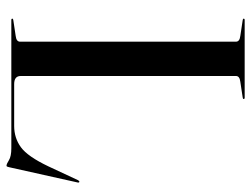

<svg xmlns="http://www.w3.org/2000/svg" viewBox="-109 -631 754 576"><g transform="rotate(90 268.0 -343.0)"><path d="M272 -694 225.5 -687Q208 -685 208 -674V-28Q208 -8.5 232.5 -8.5H358Q394 -8.5 421.8 -28.8Q449.5 -49 479 -111L520.5 -200Q523 -204.5 525.5 -204Q529 -203.5 527 -197L482 5Q480.5 11.5 479.5 13Q478.5 14.5 477.5 14.5Q472 14.5 460.5 7.2Q449 0 424.5 0H40Q36 0 36 -3Q36 -5.5 41 -6L87.5 -13Q105 -15 105 -26V-674Q105 -685 87.5 -687L41 -694Q36 -694.5 36 -697Q36 -700 40 -700H273Q277 -700 277 -697Q277 -694.5 272 -694Z"/></g></svg>

Font: Fraunces144ptRegular
Style: Regular
Weight: 400
Version: Version 1.000;[0bf87f6ff]